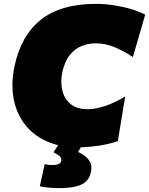

<svg xmlns="http://www.w3.org/2000/svg" viewBox="-20 -749 774 997"><path d="M386 16Q289.5 16 219 -16.8Q148.5 -49.5 105.8 -107.5Q63 -165.5 50 -241.2Q37 -317 55 -403Q88 -563 191.5 -646Q295 -729 480 -729Q521.5 -729 567.5 -722.2Q613.5 -715.5 656.8 -703Q700 -690.5 734 -673L670 -453Q619 -486 572.5 -505Q526 -524 477 -524Q439 -524 403.8 -510Q368.5 -496 341.8 -462.5Q315 -429 303 -371Q293.5 -325.5 303 -282Q312.5 -238.5 344.8 -210.2Q377 -182 436 -182Q475 -182 525.2 -198.5Q575.5 -215 630 -248L592 -17Q564.5 -6 528.8 1.2Q493 8.5 455.5 12.2Q418 16 386 16ZM280 228Q265 228 246 226.5Q227 225 210.5 222.8Q194 220.5 187 218L212 103Q216.5 104.5 227 106.2Q237.5 108 250 108Q270.5 108 282.8 103.8Q295 99.5 298 86Q300.5 73 291.2 63.5Q282 54 258 42L308 -36H418L410 0L385 40Q422 55.5 441.2 81.8Q460.5 108 452 145Q446.5 172 429.5 190.5Q412.5 209 376.8 218.5Q341 228 280 228Z"/></svg>

Font: Commissioner Black
Style: Italic
Weight: 900
Italic angle: -12°
Designer: Kostas Bartsokas
Foundry: Kostas Bartsokas
Version: Version 1.000; ttfautohint (v1.8.3)